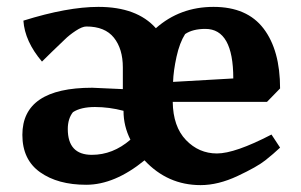

<svg xmlns="http://www.w3.org/2000/svg" viewBox="-20 -519 874 558"><path d="M563 19Q467 19 400 -53Q313 18 230.5 18Q148 18 96.5 -18.5Q45 -55 45 -127Q45 -264 248 -264L337 -260V-323Q337 -377 311 -409.5Q285 -442 231 -442Q219 -442 200 -429.5Q181 -417 168 -404Q127 -365 102 -340Q52 -399 48 -459Q176 -499 266 -499Q378 -499 433 -437Q503 -499 600.5 -499Q698 -499 746 -436Q794 -373 794 -262L756 -223H482Q483 -151 520.5 -112Q558 -73 610.5 -73Q663 -73 769 -128L794 -90Q775 -72 751 -53Q727 -34 670.5 -7.5Q614 19 563 19ZM577 -435Q540 -435 518 -420Q502 -395 493 -354Q484 -313 483 -281L658 -291Q658 -435 577 -435ZM192 -193Q177 -174 177 -144Q177 -69 247 -69Q308 -69 359 -113Q339 -153 339 -196V-197Q297 -208 256 -208Q215 -208 192 -193Z"/></svg>

Font: Asul
Style: Bold
Weight: 700
Designer: Mariela Monsalve
Foundry: Mariela Monsalve
Version: Version 1.002